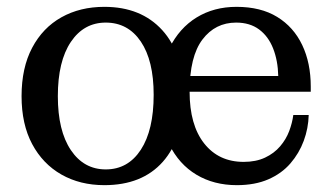

<svg xmlns="http://www.w3.org/2000/svg" viewBox="-20 -532 972 561"><path d="M285 9Q214 9 159.5 -22Q105 -53 74 -111Q43 -169 43 -251Q43 -334 74 -392.5Q105 -451 159.5 -481.5Q214 -512 285 -512Q392 -512 454 -444Q516 -376 516 -251Q516 -127 455.5 -59Q395 9 285 9ZM289 -37Q354 -37 391.5 -94.5Q429 -152 429 -255Q429 -355 391.5 -410.5Q354 -466 289 -466Q225 -466 187 -409.5Q149 -353 149 -251Q149 -150 187 -93.5Q225 -37 289 -37ZM672 9Q605 9 554 -21.5Q503 -52 474.5 -110Q446 -168 446 -249Q446 -333 475 -391.5Q504 -450 554.5 -481Q605 -512 671 -512L670 -466Q609 -466 571.5 -416.5Q534 -367 534 -264Q534 -167 576.5 -113Q619 -59 692 -59Q728 -59 754.5 -71.5Q781 -84 798.5 -104.5Q816 -125 825 -149Q834 -173 837 -196H882Q881 -157 867.5 -120.5Q854 -84 828.5 -54.5Q803 -25 764 -8Q725 9 672 9ZM489 -264V-310H793L888 -279V-264ZM793 -310Q792 -355 778 -390.5Q764 -426 737 -446Q710 -466 670 -466L671 -512Q742 -512 790 -482.5Q838 -453 863 -400.5Q888 -348 888 -279Z"/></svg>

Font: Montagu Slab
Style: Regular
Weight: 400
Version: Version 1.000